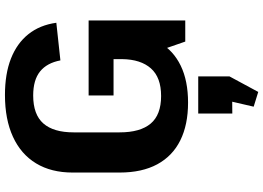

<svg xmlns="http://www.w3.org/2000/svg" viewBox="-160 -590 1036 755"><g transform="rotate(-90 357.5 -212.0)"><path d="M332 10Q245 10 183.5 -20.5Q122 -51 89.5 -111Q57 -171 57 -259V-444Q57 -528 93 -587.5Q129 -647 197.5 -678.5Q266 -710 362 -710Q445 -710 505 -686.5Q565 -663 601 -618Q637 -573 646 -508L498 -492Q488 -545 454.5 -572Q421 -599 360 -599Q285 -599 250 -559Q215 -519 215 -440V-259Q215 -178 249.5 -137Q284 -96 358 -96Q431 -96 466.5 -136Q502 -176 503 -249L598 -228Q598 -155 567.5 -101.5Q537 -48 477.5 -19Q418 10 332 10ZM503 -200V-346L552 -283H360V-381H655V-1H572ZM435 50V173L374 286L316 268L354 104L414 183L289 184V50Z"/></g></svg>

Font: Pathway Extreme 28pt
Style: Bold
Weight: 700
Designer: Eduardo Rodriguez Tunni
Foundry: Eduardo Rodriguez Tunni
Version: Version 1.001;gftools[0.9.26]